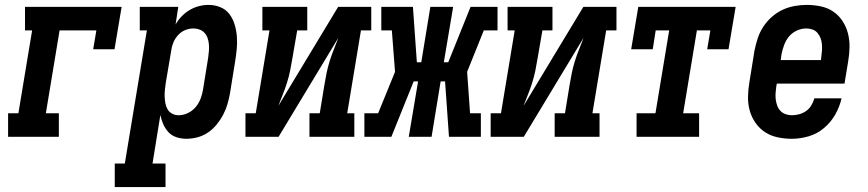

<svg xmlns="http://www.w3.org/2000/svg" viewBox="-20 -558 3540 783"><path d="M13 0V-96H55L111 -434H82V-530H476L447 -357H360L373 -434H223L167 -96H220V0Z M448 205V109H489L579 -434H550V-530H707L696 -458Q706 -476 721 -491.5Q736 -507 754 -517.5Q772 -528 791.5 -533Q811 -538 831 -538Q856 -538 879 -528.5Q902 -519 916 -500Q930 -481 937 -457.5Q944 -434 946 -409Q948 -384 945.5 -358.5Q943 -333 939 -308L918 -178Q914 -155 907.5 -133Q901 -111 890 -90Q879 -69 863.5 -50Q848 -31 828 -17.5Q808 -4 785 2Q762 8 740 8Q719 8 699.5 1.5Q680 -5 667 -19Q654 -33 646 -51Q638 -69 634 -89L602 109H655V205ZM708 -88Q728 -88 746.5 -97Q765 -106 778 -121.5Q791 -137 798 -155.5Q805 -174 808 -193L829 -323Q831 -337 832 -350.5Q833 -364 832 -376.5Q831 -389 827 -401.5Q823 -414 814.5 -423.5Q806 -433 794 -437.5Q782 -442 769 -442Q751 -442 734.5 -435Q718 -428 705.5 -414Q693 -400 686.5 -383.5Q680 -367 678 -350L656 -220Q654 -206 652.5 -192Q651 -178 651.5 -164Q652 -150 654.5 -136.5Q657 -123 663.5 -112Q670 -101 682 -94.5Q694 -88 708 -88Z M981 0V-96H1023L1079 -434H1050V-530H1233V-434H1192L1172 -318Q1168 -293 1163 -269Q1158 -245 1150.5 -221Q1143 -197 1133.5 -173.5Q1124 -150 1115 -126L1359 -530H1494V-434H1452L1396 -96H1425V0H1242V-96H1284L1303 -212Q1307 -237 1312 -261Q1317 -285 1324.5 -309Q1332 -333 1341.5 -356.5Q1351 -380 1360 -404L1116 0Z M1466 0V-96H1522L1591 -265L1578 -434H1535V-530H1664L1680 -304H1698L1735 -530H1828L1790 -304H1808L1899 -530H2009V-434H1953L1885 -265L1897 -96H1941V0H1811L1795 -226H1777L1740 0H1647L1685 -226H1667L1576 0Z M1981 0V-96H2023L2079 -434H2050V-530H2233V-434H2192L2172 -318Q2168 -293 2163 -269Q2158 -245 2150.5 -221Q2143 -197 2133.5 -173.5Q2124 -150 2115 -126L2359 -530H2494V-434H2452L2396 -96H2425V0H2242V-96H2284L2303 -212Q2307 -237 2312 -261Q2317 -285 2324.5 -309Q2332 -333 2341.5 -356.5Q2351 -380 2360 -404L2116 0Z M2576 0V-96H2653L2709 -434H2654L2642 -357H2554L2583 -530H2980L2951 -357H2864L2877 -434H2822L2766 -96H2831V0Z M3209 8Q3180 8 3151.5 2Q3123 -4 3100 -19Q3077 -34 3061 -57Q3045 -80 3037.5 -107Q3030 -134 3030.5 -163.5Q3031 -193 3036 -222L3057 -352Q3062 -377 3070 -401.5Q3078 -426 3092.5 -448.5Q3107 -471 3127.5 -489Q3148 -507 3171.5 -518Q3195 -529 3220.5 -533.5Q3246 -538 3270 -538Q3299 -538 3327.5 -532Q3356 -526 3378.5 -510.5Q3401 -495 3416 -472Q3431 -449 3438 -422Q3445 -395 3444.5 -366Q3444 -337 3439 -308L3424 -217H3148L3146 -207Q3144 -193 3143 -179.5Q3142 -166 3143.5 -153Q3145 -140 3149.5 -127.5Q3154 -115 3162.5 -106Q3171 -97 3183.5 -92.5Q3196 -88 3209 -88Q3224 -88 3239 -92Q3254 -96 3267 -105Q3280 -114 3288.5 -128Q3297 -142 3301 -157H3412Q3404 -122 3386 -90.5Q3368 -59 3340 -35.5Q3312 -12 3277.5 -2Q3243 8 3209 8ZM3164 -313H3328L3329 -323Q3331 -337 3332 -350.5Q3333 -364 3332 -377Q3331 -390 3326.5 -402Q3322 -414 3314 -423.5Q3306 -433 3294 -437.5Q3282 -442 3268 -442Q3249 -442 3230 -433.5Q3211 -425 3198 -409.5Q3185 -394 3178 -375Q3171 -356 3167 -337Z"/></svg>

Font: Iosevka Curly Slab Oblique
Style: Bold
Weight: 700
Italic angle: -9°
Monospace: yes
Designer: Belleve Invis
Foundry: Belleve Invis
Version: Version 11.1.0; ttfautohint (v1.8.3)